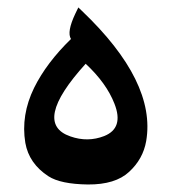

<svg xmlns="http://www.w3.org/2000/svg" viewBox="-20 -492 464 511"><path d="M208 -322.3Q64.5 -164.1 167.5 -128.9Q213.4 -112.8 257.3 -129.9Q310.1 -150.9 284.7 -215.8Q263.2 -271 208 -322.3ZM108.9 -22.9Q57.1 -56.6 47.4 -111.8Q35.2 -185.5 70.8 -258.3Q104 -325.2 168.9 -388.2Q157.2 -406.7 180.7 -456.1L188.5 -472.2L198.2 -462.9Q396 -274.4 369.1 -116.7Q360.8 -68.8 323.7 -34.7Q287.1 -0.5 213.9 -1Q141.1 -2 108.9 -22.9Z"/></svg>

Font: Gandom
Style: Bold
Weight: 700
Foundry: DejaVu fonts team - Redesigned by Saber Rastikerdar - Based on Samim Font
Version: Version 0.3